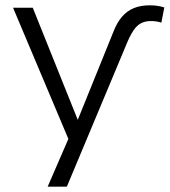

<svg xmlns="http://www.w3.org/2000/svg" viewBox="-20 -521 637 721"><path d="M406 -402Q419 -436 438 -458Q457 -480 482.5 -490.5Q508 -501 542 -501Q559 -501 571.5 -499Q584 -497 597 -493L586 -436Q577 -439 567 -440.5Q557 -442 548 -442Q527 -442 512 -435Q497 -428 485 -412Q473 -396 460 -367L231 180H159L247 -23V25L29 -492H103L274 -66H270Z"/></svg>

Font: Nunito Sans 8pt Light
Style: Regular
Weight: 300
Version: Version 3.101;gftools[0.9.27]